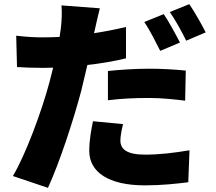

<svg xmlns="http://www.w3.org/2000/svg" viewBox="-20 -835 1040 925"><path d="M500 -493V-352C564 -360 625 -363 698 -363C760 -363 822 -356 872 -350L875 -495C814 -501 754 -504 698 -504C632 -504 558 -499 500 -493ZM573 -237 428 -251C420 -213 410 -159 410 -108C410 -6 503 58 678 58C762 58 829 50 887 43L893 -111C816 -98 746 -90 679 -90C591 -90 560 -116 560 -158C560 -178 566 -211 573 -237ZM769 -767 675 -729C702 -690 731 -631 752 -590L847 -630C829 -665 794 -730 769 -767ZM892 -815 798 -777C825 -739 857 -680 877 -639L971 -679C954 -713 918 -777 892 -815ZM187 -655C143 -655 112 -657 58 -663L62 -512C96 -510 134 -508 186 -508L236 -509L218 -438C181 -299 102 -86 42 13L211 70C268 -54 334 -257 371 -396L401 -522C465 -529 530 -540 587 -554V-705C536 -693 485 -683 433 -675L437 -692C442 -715 453 -764 461 -795L276 -809C279 -784 278 -739 273 -697L267 -657C240 -656 214 -655 187 -655Z"/></svg>

Font: Noto Sans KR Black
Style: Regular
Weight: 900
Designer: Ryoko NISHIZUKA 西塚涼子 (kana, bopomofo & ideographs); Paul D. Hunt (Latin, Greek & Cyrillic); Sandoll Communications 산돌커뮤니
Foundry: Adobe
Version: Version 2.004;hotconv 1.0.118;makeotfexe 2.5.65603